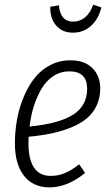

<svg xmlns="http://www.w3.org/2000/svg" viewBox="-20 -793 471 824"><path d="M293 -652.8Q247.6 -652.8 220.9 -683.6Q194.3 -714.4 195.8 -764.2L232.9 -770Q238.8 -700.2 293.9 -700.2Q323.2 -700.2 345.5 -719Q367.7 -737.8 379.9 -772.9L415 -761.2Q402.8 -710.9 370.4 -681.9Q337.9 -652.8 293 -652.8ZM282.2 -534.2Q343.3 -534.2 376.7 -500.5Q410.2 -466.8 410.2 -413.1Q410.2 -373 395 -340.6Q379.9 -308.1 353.3 -285.6Q326.7 -263.2 287.4 -246.8Q248 -230.5 203.1 -220.9Q158.2 -211.4 103 -206.1Q102.1 -197.3 102.1 -179.2Q102.1 -38.1 198.2 -38.1Q230.5 -38.1 259 -50.3Q287.6 -62.5 319.8 -87.9L345.2 -50.8Q269 11.2 192.9 11.2Q122.1 11.2 83 -38.6Q43.9 -88.4 43.9 -178.2Q43.9 -228.5 52.7 -278.1Q61.5 -327.6 80.6 -374.3Q99.6 -420.9 127 -456.3Q154.3 -491.7 194.3 -512.9Q234.4 -534.2 282.2 -534.2ZM106.9 -250Q232.4 -262.2 293.2 -300.5Q354 -338.9 354 -412.1Q354 -486.8 277.8 -486.8Q240.2 -486.8 209.5 -466.8Q178.7 -446.8 158.4 -412.4Q138.2 -377.9 125.2 -337.2Q112.3 -296.4 106.9 -250Z"/></svg>

Font: Fira Sans Compressed Light
Style: Italic
Weight: 300
Width: 3
Italic angle: -8°
Designer: Carrois Corporate & Edenspiekermann AG
Foundry: Carrois Corporate GbR & Edenspiekermann AG
Version: Version 4.203;PS 004.203;hotconv 1.0.88;makeotf.lib2.5.64775